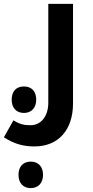

<svg xmlns="http://www.w3.org/2000/svg" viewBox="-60 -512 480 986"><path d="M117 240C240 240 315 155 315 19V-492H188V16C188 83 152 131 97 131C64 131 43 127 9 106L-40 193C14 228 61 240 117 240ZM63 68C102 68 126 41 126 0C126 -42 103 -68 63 -68C23 -68 0 -43 0 0C0 42 24 68 63 68ZM98 454C137 454 161 427 161 386C161 344 137 318 98 318C58 318 35 344 35 386C35 428 59 454 98 454Z"/></svg>

Font: Noto Kufi Arabic SemiBold
Style: Regular
Weight: 600
Designer: Monotype Design Team, David Williams, Khaled Hosny
Foundry: Google LLC
Version: Version 2.109